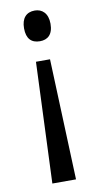

<svg xmlns="http://www.w3.org/2000/svg" viewBox="-85 -582 414 807"><g transform="rotate(-10 122.5 -178.5)"><path d="M180 -477C180 -522 155 -543 124 -543C88 -543 67 -520 67 -477C67 -432 88 -412 124 -412C156 -412 180 -430 180 -477ZM92 -330 71 186H172L152 -330Z"/></g></svg>

Font: Noto Sans Bengali Condensed
Style: Regular
Weight: 400
Width: 3
Designer: Jelle Bosma - Monotype Design Team
Foundry: Monotype Imaging Inc.
Version: Version 2.003